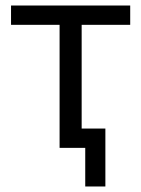

<svg xmlns="http://www.w3.org/2000/svg" viewBox="-20 -536 512 696"><path d="M196 -446H20V-516H452V-446H276V-70H362V140H289V0H196Z"/></svg>

Font: IBM Plex Sans
Style: Regular
Weight: 400
Designer: Mike Abbink, Paul van der Laan, Pieter van Rosmalen
Foundry: Bold Monday
Version: Version 3.005